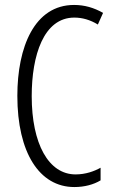

<svg xmlns="http://www.w3.org/2000/svg" viewBox="-20 -745 459 775"><path d="M280 -674C312 -674 344 -665 375 -646L396 -693C359 -714 321 -725 279 -725C119 -725 50 -555 50 -358C50 -129 139 10 280 10C321 10 358 0 386 -17V-68C361 -54 326 -41 285 -41C176 -41 108 -165 108 -357C108 -521 156 -674 280 -674Z"/></svg>

Font: Noto Sans Display Condensed Light
Style: Regular
Weight: 300
Width: 3
Designer: Monotype Design Team
Foundry: Monotype Imaging Inc.
Version: Version 1.900